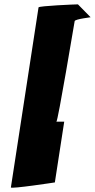

<svg xmlns="http://www.w3.org/2000/svg" viewBox="-20 -745 437 882"><path d="M30 116C29 124 232 93 232 93L275 -186H239C246 -186 321 -638 323 -648C325 -658 404 -666 396 -666L338 -725C327 -725 158 -718 157 -711Z"/></svg>

Font: Ampere
Style: SCIta
Weight: 400
Version: Version 1